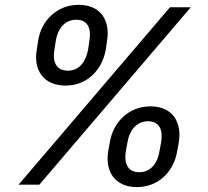

<svg xmlns="http://www.w3.org/2000/svg" viewBox="-20 -757 852 787"><path d="M130.7 -552.6C116.5 -473 156.2 -406.2 248.6 -406.2C339.5 -406.2 399.1 -473 413.4 -552.6L419 -590.9C431.8 -670.5 394.9 -737.2 302.6 -737.2C211.6 -737.2 149.1 -670.5 136.4 -590.9ZM56.1 0H141.3L762.1 -727.3H676.8ZM208.8 -590.9C215.9 -634.9 242.9 -676.1 292.6 -676.1C343.8 -676.1 353.7 -634.9 346.6 -590.9L340.9 -552.6C332.4 -508.5 308.2 -467.3 258.5 -467.3C207.4 -467.3 194.6 -508.5 203.1 -552.6ZM423.3 -136.4C410.5 -56.8 448.9 9.9 541.2 9.9C632.1 9.9 693.2 -56.8 706 -136.4L713.1 -174.7C725.9 -254.3 688.9 -321 596.6 -321C505.7 -321 443.2 -254.3 430.4 -174.7ZM502.8 -174.7C509.9 -218.8 536.9 -259.9 586.6 -259.9C637.8 -259.9 647.7 -218.8 640.6 -174.7L633.5 -136.4C626.4 -92.3 600.9 -51.1 551.1 -51.1C500 -51.1 488.6 -92.3 495.7 -136.4Z"/></svg>

Font: TID UI
Style: Italic
Weight: 400
Italic angle: -9.39999°
Designer: The TID Project Authors
Foundry: Bakken & Bæck
Version: Version 1.001;hotconv 1.0.109;makeotfexe 2.5.65596